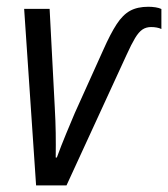

<svg xmlns="http://www.w3.org/2000/svg" viewBox="-20 -562 509 582"><path d="M89.4 0 53.2 -535.2H130.4L146 -236.8Q148.4 -193.8 148.9 -158.9Q149.4 -124 148.9 -84.5H152.3Q165.5 -120.6 180.4 -156.5Q195.3 -192.4 206.5 -218.8L293 -410.6Q314.9 -460 333.5 -488.5Q352.1 -517.1 374.3 -529.3Q396.5 -541.5 429.7 -541.5Q440.9 -541.5 451.7 -539.8Q462.4 -538.1 469.2 -534.7V-474.1Q462.9 -477.1 455.1 -478.5Q447.3 -480 438 -480Q422.9 -480 411.6 -472.4Q400.4 -464.8 389.4 -446.5Q378.4 -428.2 363.8 -396L181.6 0Z"/></svg>

Font: Open Sans SemiCondensed
Style: Italic
Weight: 400
Width: 4
Italic angle: -12°
Designer: Monotype Design Team
Foundry: Monotype Imaging Inc.
Version: Version 3.000